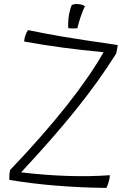

<svg xmlns="http://www.w3.org/2000/svg" viewBox="-20 -884 625 938"><path d="M517 -28Q516 -14 512 1Q508 16 500 34Q379 33 256 23Q133 13 26 -5Q25 -19 26 -31Q27 -43 29 -53Q191 -223 305 -367Q419 -511 486 -629Q379 -639 286 -651.5Q193 -664 98 -681Q99 -696 103.5 -710Q108 -724 117 -737Q199 -720 283.5 -705.5Q368 -691 555 -664Q555 -663 554.5 -659.5Q554 -656 552 -644Q549 -631 548.5 -627.5Q548 -624 548 -623Q464 -489 352 -349.5Q240 -210 83 -42Q200 -28 310 -24.5Q420 -21 517 -28ZM361 -864Q372 -863 379.5 -861Q387 -859 395 -854Q383 -829 373.5 -800.5Q364 -772 358 -746Q351 -745 338.5 -745Q326 -745 314 -746Q313 -750 313 -754.5Q313 -759 313 -768Q313 -791 318 -817Q323 -843 331 -860Q340 -863 346 -864Q352 -865 361 -864Z"/></svg>

Font: Atma Light
Style: Regular
Weight: 300
Designer: Gregori Vincens, Jeremie Hornus, Riccardo Olocco, Yoann Minet.
Foundry: black foundry
Version: Version 1.102;PS 1.100;hotconv 1.0.86;makeotf.lib2.5.63406